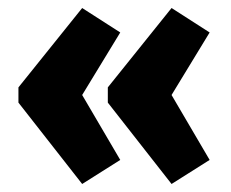

<svg xmlns="http://www.w3.org/2000/svg" viewBox="-20 -488 577 479"><path d="M408 -468 503 -407 408 -251 503 -89 408 -29 249 -232V-270ZM185 -468 280 -407 185 -251 280 -89 185 -29 26 -232V-270Z"/></svg>

Font: Exo 2 ExtraBold
Style: Regular
Weight: 800
Designer: Natanael Gama
Foundry: Natanael Gama
Version: Version 2.010